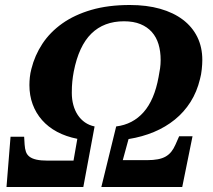

<svg xmlns="http://www.w3.org/2000/svg" viewBox="-20 -745 848 765"><path d="M383.8 0 442.9 -241.2Q509.3 -249.5 552.2 -298.1Q595.2 -346.7 611.8 -438Q615.7 -457.5 617.9 -473.4Q620.1 -489.3 620.1 -505.9Q620.1 -540.5 611.6 -568.8Q603 -597.2 585 -617.4Q566.9 -637.7 539.6 -648.9Q512.2 -660.2 474.1 -660.2Q394 -660.2 344 -611.1Q293.9 -562 273.9 -460Q270 -439.5 268.1 -420.2Q266.1 -400.9 266.1 -375Q266.1 -349.1 272.2 -326.7Q278.3 -304.2 290 -286.6Q301.8 -269 318.6 -257.3Q335.4 -245.6 356.9 -241.2L312 0H5.9L22 -200.2H76.2L78.1 -168.9Q79.1 -152.3 83.3 -140.4Q87.4 -128.4 97.7 -120.6Q107.9 -112.8 125.5 -108.9Q143.1 -105 170.9 -105H272.9L288.1 -191.9Q243.2 -200.7 207.5 -219.7Q171.9 -238.8 147.5 -266.6Q123 -294.4 110.1 -329.6Q97.2 -364.7 97.2 -405.8Q97.2 -420.9 98.9 -437.3Q100.6 -453.6 105 -470.2Q118.2 -523.9 148.9 -570.6Q179.7 -617.2 228.3 -651.6Q276.9 -686 344 -705.6Q411.1 -725.1 497.1 -725.1Q564.5 -725.1 617.9 -710Q671.4 -694.8 708.7 -666.5Q746.1 -638.2 766.1 -597.7Q786.1 -557.1 786.1 -505.9Q786.1 -490.2 783.9 -468.8Q781.7 -447.3 776.9 -430.2Q764.6 -378.9 739 -338.6Q713.4 -298.3 676.8 -268.6Q640.1 -238.8 593.5 -219.2Q546.9 -199.7 492.2 -190.9L469.2 -106.9H565.9Q590.8 -106.9 608.9 -110.4Q627 -113.8 640.1 -121.3Q653.3 -128.9 662.6 -140.6Q671.9 -152.3 679.2 -168.9L693.8 -202.1H747.1L706.1 0Z"/></svg>

Font: Droid Serif
Style: Bold Italic
Weight: 700
Italic angle: -12°
Designer: Monotype Design team
Foundry: Monotype Imaging Inc.
Version: Version 1.03